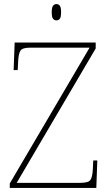

<svg xmlns="http://www.w3.org/2000/svg" viewBox="-20 -923 538 943"><path d="M28 0V-22L420 -689H130Q91 -689 81 -675Q71 -661 69 -620L67 -579H47L52 -714H450V-685L62 -25H375Q414 -25 424 -39Q434 -53 436 -93L438 -135H458L453 0ZM257 -823Q247 -823 240.5 -831Q234 -839 234 -863Q234 -886 240.5 -894.5Q247 -903 257 -903Q268 -903 274 -894.5Q280 -886 280 -863Q280 -839 274 -831Q268 -823 257 -823Z"/></svg>

Font: Noto Serif Myanmar Thin
Style: Regular
Weight: 100
Designer: Ben Mitchell and the Monotype Design Team
Foundry: Monotype Imaging Inc.
Version: Version 2.106; ttfautohint (v1.8.4.7-5d5b)